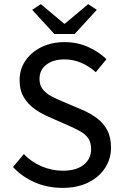

<svg xmlns="http://www.w3.org/2000/svg" viewBox="-20 -891 593 923"><path d="M280.3 12.2Q208.5 12.2 147.7 -14.2Q86.9 -40.5 42.5 -87.9L94.7 -150.4Q130.9 -112.3 180.2 -91.3Q229.5 -70.3 281.7 -70.3Q346.7 -70.3 382.3 -98.9Q418 -127.4 418 -174.3Q418 -207.5 403.3 -227.5Q388.7 -247.6 363.5 -261Q338.4 -274.4 306.6 -288.6L211.4 -330.6Q179.2 -344.2 147.5 -366.5Q115.7 -388.7 95 -422.6Q74.2 -456.5 74.2 -505.9Q74.2 -558.1 102.3 -599.4Q130.4 -640.6 179.2 -664.6Q228 -688.5 290 -688.5Q351.6 -688.5 403.6 -665.3Q455.6 -642.1 491.7 -606.4L440.4 -543.9Q409.2 -572.3 370.8 -588.9Q332.5 -605.5 290 -605.5Q235.8 -605.5 202.9 -580.1Q169.9 -554.7 169.9 -511.7Q169.9 -480.5 186.3 -460.7Q202.6 -440.9 228 -427.7Q253.4 -414.6 280.3 -403.3L374.5 -363.3Q414.6 -346.2 445.8 -323Q477.1 -299.8 495.4 -265.6Q513.7 -231.4 513.7 -181.6Q513.7 -127.9 485.4 -84Q457 -40 404.8 -13.9Q352.5 12.2 280.3 12.2ZM241.2 -727.5 134.8 -843.8 176.3 -871.1 288.1 -777.3H292L403.8 -871.1L445.3 -843.8L338.9 -727.5Z"/></svg>

Font: Akatab Medium
Style: Regular
Weight: 500
Designer: SIL Global
Foundry: SIL Global
Version: Version 4.100